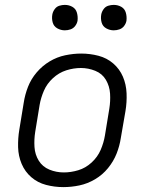

<svg xmlns="http://www.w3.org/2000/svg" viewBox="-20 -757 616 785"><path d="M239 8Q272 8 305 1Q338 -6 368.5 -24Q399 -42 421.5 -69.5Q444 -97 456.5 -128.5Q469 -160 474 -193L493 -303Q499 -339 497.5 -375.5Q496 -412 482.5 -443.5Q469 -475 443 -497.5Q417 -520 382.5 -529Q348 -538 312 -538Q280 -538 246.5 -531Q213 -524 183 -506Q153 -488 130 -461Q107 -434 94.5 -402Q82 -370 77 -337L59 -227Q53 -191 54 -155Q55 -119 68.5 -87Q82 -55 108 -32.5Q134 -10 168.5 -1Q203 8 239 8ZM241 -52Q210 -52 182 -63.5Q154 -75 138.5 -100Q123 -125 121 -156Q119 -187 124 -218L142 -328Q147 -357 159.5 -386Q172 -415 196.5 -437.5Q221 -460 251 -469.5Q281 -479 311 -479Q341 -479 369.5 -467.5Q398 -456 413 -430.5Q428 -405 430 -374.5Q432 -344 427 -313L409 -203Q404 -173 391.5 -144Q379 -115 354.5 -92.5Q330 -70 300 -61Q270 -52 241 -52ZM445 -633Q457 -633 468.5 -637Q480 -641 487.5 -651Q495 -661 497 -672Q499 -689 494.5 -705Q490 -721 476 -729Q462 -737 445 -737Q434 -737 422.5 -733.5Q411 -730 403.5 -719.5Q396 -709 394 -698Q391 -681 395.5 -665Q400 -649 414.5 -641Q429 -633 445 -633ZM245 -633Q257 -633 268.5 -637Q280 -641 287.5 -651Q295 -661 297 -672Q299 -689 294.5 -705Q290 -721 276 -729Q262 -737 245 -737Q234 -737 222.5 -733.5Q211 -730 203.5 -719.5Q196 -709 194 -698Q191 -681 195.5 -665Q200 -649 214.5 -641Q229 -633 245 -633Z"/></svg>

Font: Iosevka Sparkle Light
Style: Italic
Weight: 300
Italic angle: -9°
Designer: Belleve Invis
Foundry: Belleve Invis
Version: Version 4.5.0; ttfautohint (v1.8.3)